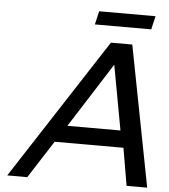

<svg xmlns="http://www.w3.org/2000/svg" viewBox="-59 -932 867 984"><g transform="rotate(5 375.0 -439.5)"><path d="M629 0 596 -193H242L118 0H15L485 -724H595L735 0ZM512 -613 300 -280H573ZM395 -810 411 -879H701L685 -810Z"/></g></svg>

Font: Perun
Style: Italic
Weight: 400
Italic angle: -12°
Foundry: Copyright (c) Stefan Peev, Context Ltd, 2016
Version: Version 1.027